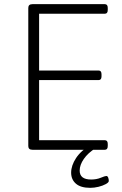

<svg xmlns="http://www.w3.org/2000/svg" viewBox="-20 -720 586 923"><path d="M136 0Q116 0 116 -18V-682Q116 -700 136 -700H484Q498 -700 498 -682V-672Q498 -654 484 -654H168V-381H454Q468 -381 468 -363V-353Q468 -335 454 -335H168V-46H484Q498 -46 498 -28V-18Q498 0 484 0ZM414 183Q368 183 345 163Q322 143 322 110Q322 76 345.5 40Q369 4 418 -25L440 -8Q403 15 383 44Q363 73 363 100Q363 143 418 143Q444 143 464.5 134.5Q485 126 491 126Q497 126 500 133.5Q503 141 503 150Q503 157 488.5 165Q474 173 453.5 178Q433 183 414 183Z"/></svg>

Font: Asap ExtraLight
Style: Regular
Weight: 200
Designer: Pablo Cosgaya
Foundry: Omnibus-Type
Version: Version 3.001; ttfautohint (v1.8.4.7-5d5b)